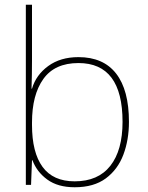

<svg xmlns="http://www.w3.org/2000/svg" viewBox="-20 -780 623 810"><path d="M115 -525Q115 -501 114.5 -466Q114 -431 113 -406H115Q132 -464 183.5 -501.5Q235 -539 311 -539Q416 -539 470 -469.5Q524 -400 524 -266Q524 -190 500.5 -127.5Q477 -65 426.5 -27.5Q376 10 295 10Q224 10 179.5 -22.5Q135 -55 117 -104H115L111 0H89V-760H115ZM311 -514Q211 -514 163 -447Q115 -380 115 -263V-253Q115 -137 159.5 -76Q204 -15 295 -15Q394 -15 445.5 -80.5Q497 -146 497 -266Q497 -514 311 -514Z"/></svg>

Font: Noto Sans Khmer UI Thin
Style: Regular
Weight: 100
Designer: Danh Hong and the Monotype Design Team
Foundry: Monotype Imaging Inc.
Version: Version 2.002; ttfautohint (v1.8.4.7-5d5b)